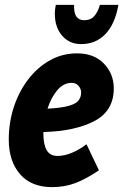

<svg xmlns="http://www.w3.org/2000/svg" viewBox="-20 -756 506 788"><path d="M16 -183Q16 -254 37 -317.5Q58 -381 96 -430.5Q134 -480 185 -508.5Q236 -537 296 -537Q366 -537 406.5 -495Q447 -453 447 -393Q447 -302 369 -260Q291 -218 158 -214Q158 -211 158 -207Q158 -164 171.5 -140Q185 -116 216 -116Q245 -116 276.5 -129.5Q308 -143 335 -164L386 -57Q331 -20 287.5 -4Q244 12 194 12Q108 12 62 -41.5Q16 -95 16 -183ZM274 -416Q240 -416 214.5 -385Q189 -354 175 -310Q232 -313 262 -321.5Q292 -330 302.5 -344Q313 -358 313 -376Q313 -392 302 -404Q291 -416 274 -416ZM205 -700Q205 -708 206 -717Q207 -726 209 -736H284V-728Q284 -673 326 -673Q352 -673 367 -690Q382 -707 390 -736H466Q452 -657 412.5 -616Q373 -575 313 -575Q265 -575 235 -609.5Q205 -644 205 -700Z"/></svg>

Font: Radio Canada Condensed
Style: Bold Italic
Weight: 700
Width: 3
Italic angle: -12°
Designer: Charles Daoud, Etienne Aubert Bonn, Alexandre Saumier Demers, Jacques Le Bailly
Foundry: Radio-Canada
Version: Version 2.104; ttfautohint (v1.8.4.7-5d5b);gftools[0.9.28.de